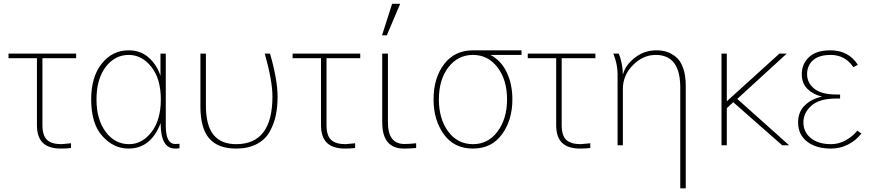

<svg xmlns="http://www.w3.org/2000/svg" viewBox="-20 -774 4651 1023"><path d="M25.4 -463.9V-488.3H385.7V-463.9H206.1V-107.4Q206.1 -51.8 230.5 -28.8Q254.9 -5.9 307.6 -5.9Q314.5 -5.9 358.4 -10.7V14.6Q334 17.6 304.7 17.6Q239.3 17.6 208 -13.2Q176.8 -43.9 176.8 -107.4V-463.9Z M465.8 -244.1Q465.8 -365.2 522.5 -435.5Q579.1 -505.9 665 -505.9Q730.5 -505.9 773.9 -465.8Q817.4 -425.8 835 -370.1V-488.3H863.3V-103.5Q863.3 -6.8 914.1 -6.8Q930.7 -6.8 936.5 -7.8V15.6Q928.7 17.6 913.1 17.6Q835.9 17.6 835.9 -118.2Q784.2 17.6 664.1 17.6Q585.9 17.6 525.9 -48.3Q465.8 -114.3 465.8 -244.1ZM494.1 -244.1Q494.1 -137.7 543 -71.8Q591.8 -5.9 668 -5.9Q737.3 -5.9 787.1 -70.3Q836.9 -134.8 836.9 -244.1Q836.9 -354.5 786.1 -418Q735.4 -481.4 666 -481.4Q591.8 -481.4 543 -417Q494.1 -352.5 494.1 -244.1Z M1047.9 -205.1V-488.3H1077.1V-211.9Q1077.1 -105.5 1117.7 -55.7Q1158.2 -5.9 1238.3 -5.9Q1431.6 -5.9 1431.6 -259.8Q1431.6 -344.7 1390.6 -488.3H1418.9Q1459 -347.7 1459 -258.8Q1459 -205.1 1449.7 -160.2Q1440.4 -115.2 1417.5 -73.2Q1394.5 -31.2 1348.6 -6.8Q1302.7 17.6 1238.3 17.6Q1140.6 17.6 1094.2 -37.1Q1047.9 -91.8 1047.9 -205.1Z M1539.1 -463.9V-488.3H1899.4V-463.9H1719.7V-107.4Q1719.7 -51.8 1744.1 -28.8Q1768.6 -5.9 1821.3 -5.9Q1828.1 -5.9 1872.1 -10.7V14.6Q1847.7 17.6 1818.4 17.6Q1752.9 17.6 1721.7 -13.2Q1690.4 -43.9 1690.4 -107.4V-463.9Z M2016.6 -122.1V-488.3H2046.9V-122.1Q2046.9 -6.8 2134.8 -6.8Q2162.1 -6.8 2197.3 -10.7V14.6Q2168 17.6 2131.8 17.6Q2016.6 17.6 2016.6 -122.1ZM2015.6 -585.9 2069.3 -753.9H2112.3L2041 -585.9Z M2290 -244.1Q2290 -358.4 2346.2 -432.1Q2402.3 -505.9 2500 -505.9H2758.8V-481.4H2592.8Q2647.5 -454.1 2678.7 -391.1Q2710 -328.1 2710 -244.1Q2710 -134.8 2654.8 -58.6Q2599.6 17.6 2500 17.6Q2399.4 17.6 2344.7 -58.6Q2290 -134.8 2290 -244.1ZM2318.4 -244.1Q2318.4 -140.6 2368.2 -73.2Q2418 -5.9 2500 -5.9Q2581.1 -5.9 2631.3 -73.7Q2681.6 -141.6 2681.6 -244.1Q2681.6 -348.6 2630.9 -415Q2580.1 -481.4 2500 -481.4Q2419.9 -481.4 2369.1 -415.5Q2318.4 -349.6 2318.4 -244.1Z M2792 -463.9V-488.3H3152.3V-463.9H2972.7V-107.4Q2972.7 -51.8 2997.1 -28.8Q3021.5 -5.9 3074.2 -5.9Q3081.1 -5.9 3125 -10.7V14.6Q3100.6 17.6 3071.3 17.6Q3005.9 17.6 2974.6 -13.2Q2943.4 -43.9 2943.4 -107.4V-463.9Z M3248 -488.3H3276.4Q3286.1 -467.8 3291.5 -440.4Q3296.9 -413.1 3297.9 -396.5V-379.9H3299.8Q3312.5 -426.8 3362.3 -466.3Q3412.1 -505.9 3478.5 -505.9Q3506.8 -505.9 3530.8 -498.5Q3554.7 -491.2 3579.6 -472.2Q3604.5 -453.1 3619.1 -413.6Q3633.8 -374 3633.8 -317.4V229.5H3604.5V-308.6Q3604.5 -481.4 3473.6 -481.4Q3406.2 -481.4 3352.5 -427.2Q3298.8 -373 3298.8 -300.8V0H3270.5V-379.9Q3270.5 -431.6 3248 -488.3Z M3824.2 0V-488.3H3852.5V-234.4L4132.8 -488.3H4171.9L3908.2 -247.1L4184.6 0H4147.5L3886.7 -229.5L3852.5 -197.3V0Z M4232.4 -122.1Q4232.4 -178.7 4269 -213.4Q4305.7 -248 4358.4 -258.8V-259.8Q4312.5 -270.5 4282.2 -300.3Q4252 -330.1 4252 -377.9Q4252 -433.6 4290.5 -469.7Q4329.1 -505.9 4404.3 -505.9Q4501 -505.9 4550.8 -428.7L4527.3 -416Q4482.4 -481.4 4406.2 -481.4Q4343.8 -481.4 4312 -453.1Q4280.3 -424.8 4280.3 -378.9Q4280.3 -332 4318.8 -301.3Q4357.4 -270.5 4435.5 -270.5H4456.1V-249H4435.5Q4345.7 -249 4303.2 -210.9Q4260.7 -172.9 4260.7 -122.1Q4260.7 -70.3 4300.3 -38.1Q4339.8 -5.9 4408.2 -5.9Q4450.2 -5.9 4488.3 -27.8Q4526.4 -49.8 4547.9 -78.1L4569.3 -62.5Q4541 -25.4 4498.5 -3.9Q4456.1 17.6 4408.2 17.6Q4328.1 17.6 4280.3 -19.5Q4232.4 -56.6 4232.4 -122.1Z"/></svg>

Font: Gothic A1 Thin
Style: Regular
Weight: 250
Designer: HanYang I&C Co.,Ltd.
Foundry: HanYang I&C Co.,Ltd.
Version: Version 2.50